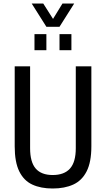

<svg xmlns="http://www.w3.org/2000/svg" viewBox="-20 -1065 605 1097"><path d="M161 -1045H227L283 -957L337 -1045H404L320 -912H245ZM177 -778V-870H245V-778ZM320 -778V-870H388V-778ZM281 12Q213 12 164.5 -10.5Q116 -33 90 -86Q64 -139 64 -229V-686H152V-218Q152 -139 184 -102Q216 -65 281 -65Q347 -65 380 -102Q413 -139 413 -218V-686H502V-229Q502 -139 475 -86Q448 -33 398.5 -10.5Q349 12 281 12Z"/></svg>

Font: Archivo Condensed
Style: Regular
Weight: 400
Width: 3
Designer: Hector Gatti
Foundry: Omnibus-Type
Version: Version 2.001; ttfautohint (v1.8.3)